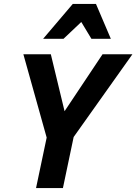

<svg xmlns="http://www.w3.org/2000/svg" viewBox="-20 -950 689 970"><path d="M352.1 -257.8 297.9 0H162.1L215.8 -254.9L98.1 -675.8H236.8L306.2 -388.2L498 -675.8H648.9ZM441.9 -753.9 390.6 -838.9 300.8 -753.9H197.8L347.7 -930.2H464.8L540 -753.9Z"/></svg>

Font: Clear Sans
Style: Bold Italic
Weight: 700
Italic angle: -12°
Foundry: Intel Corporation
Version: Version 1.00